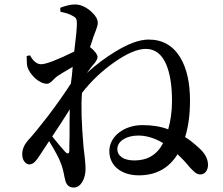

<svg xmlns="http://www.w3.org/2000/svg" viewBox="-20 -804 1003 864"><path d="M312 40C343 40 365 2 365 -45C365 -56 364 -74 361 -99C359 -113 358 -124 357 -132C357 -134 357 -137 356 -141C347 -246 344 -327 349 -386C392 -441 441 -487 496 -525C552 -564 599 -584 636 -584C677 -584 708 -561 728 -514C745 -474 754 -419 754 -350C754 -304 748 -261 737 -222C703 -235 664 -241 621 -241C538 -241 472 -190 472 -124C472 -58 526 -15 605 -15C682 -15 740 -47 779 -110C793 -97 810 -80 829 -57C831 -55 832 -53 833 -52C845 -39 854 -31 859 -27C866 -22 874 -19 881 -19C902 -19 916 -37 916 -62C916 -87 904 -111 881 -133L879 -135C854 -158 832 -176 813 -187C828 -235 835 -290 835 -351C835 -431 821 -495 792 -544C759 -599 711 -626 649 -626C608 -626 558 -608 498 -571C455 -545 412 -513 369 -474C371 -476 374 -479 377 -484C387 -497 394 -507 399 -512C400 -514 403 -517 406 -520C415 -532 419 -541 419 -548C419 -559 402 -580 385 -592C387 -597 390 -605 393 -615C396 -624 398 -631 399 -634C402 -643 406 -654 411 -666C417 -681 420 -692 420 -701C420 -718 409 -736 387 -755C364 -774 341 -784 318 -784C299 -784 277 -779 251 -769L252 -751C277 -746 295 -740 306 -733C323 -724 326 -719 326 -698C326 -677 322 -635 314 -572C237 -534 187 -515 165 -515C146 -515 130 -528 115 -555L100 -552C100 -529 101 -513 103 -504C109 -485 121 -468 138 -452C157 -435 175 -427 192 -427C199 -427 209 -433 221 -446C228 -453 234 -459 239 -462C250 -469 272 -483 307 -503C306 -487 302 -445 299 -428C270 -383 235 -333 193 -278C158 -233 129 -197 104 -170C88 -151 80 -131 80 -109C80 -82 96 -64 113 -64C122 -65 131 -69 138 -77C143 -82 150 -91 159 -105L201 -169C230 -122 247 -89 253 -71C260 -55 266 -32 271 -3L272 -1C276 26 289 40 312 40ZM585 -82C560 -82 540 -87 527 -97C514 -106 508 -118 508 -133C508 -169 549 -194 602 -194C639 -194 676 -183 714 -160C687 -108 644 -82 585 -82ZM274 -120C262 -133 242 -156 215 -190C240 -227 266 -267 294 -312C293 -283 293 -243 293 -191C292 -160 292 -139 292 -128C292 -112 286 -109 274 -120Z"/></svg>

Font: AllPunType SemiBold
Style: Regular
Weight: 600
Version: 1.0